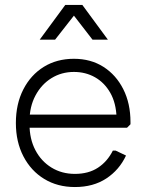

<svg xmlns="http://www.w3.org/2000/svg" viewBox="-20 -744 591 774"><path d="M282 10Q212 10 158.5 -22.5Q105 -55 74.5 -113.5Q44 -172 44 -248Q44 -325 74 -383.5Q104 -442 156.5 -474.5Q209 -507 278 -507Q346 -507 397 -474.5Q448 -442 477 -384.5Q506 -327 506 -252V-243L492 -229H75V-282H474L450 -269Q448 -329 424.5 -370Q401 -411 363 -432.5Q325 -454 278 -454Q228 -454 187.5 -429Q147 -404 123 -359Q99 -314 99 -256V-243Q99 -184 122.5 -139Q146 -94 187.5 -68.5Q229 -43 282 -43Q337 -43 375 -68Q413 -93 435 -137H446L488 -117Q461 -59 408.5 -24.5Q356 10 282 10ZM140 -584 243 -724H312L415 -584H353L278 -681L202 -584Z"/></svg>

Font: Fustat Light
Style: Regular
Weight: 300
Designer: Mohamed Gaber, Khaled Hosny, Laura Garcia Mut
Foundry: Kief Type Foundry, Alif Type Foundry, Hard Type Foundry
Version: Version 1.007